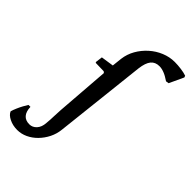

<svg xmlns="http://www.w3.org/2000/svg" viewBox="-422 -842 1184 1184"><g transform="rotate(45 170.0 -250.0)"><path d="M21.4 -398.3 27.2 -444 110.2 -456.4 117.4 -522Q123 -566.6 145.5 -606.3Q168.1 -645.9 202.4 -676.6Q236.7 -707.4 279 -724.7Q321.3 -742 364.9 -742Q392.3 -742 421.6 -738Q451 -734 470.4 -727L474.4 -716L430.8 -622.4L411.4 -619.4Q382 -639.5 359.2 -648.2Q336.4 -656.9 317.3 -656.9Q280.9 -656.9 261.3 -632.9Q241.7 -608.9 235.1 -556.4L168.5 43.9Q164.5 84.8 146.6 120.8Q128.6 156.7 101.6 184.1Q74.7 211.4 41.9 226.7Q9.1 242 -25.6 242Q-64.3 242 -95.7 226.5Q-127.1 210.9 -135.5 188.8Q-131.1 173.2 -122.4 152.9Q-113.7 132.6 -103.3 113.5Q-93 94.4 -85.3 83.2H-68.5Q-67.3 122.9 -49.4 143.6Q-31.5 164.4 2.4 164.4Q29.7 164.4 49.4 142.8Q69 121.2 71.2 84.5Q74.5 51.2 75.1 20.9Q75.7 -9.3 77.8 -34.9L104.4 -384.4L95.6 -391.6L24.4 -393.3Z"/></g></svg>

Font: Alegreya
Style: Italic
Weight: 400
Italic angle: -7°
Designer: Juan Pablo del Peral
Foundry: Huerta Tipografica
Version: Version 2.009